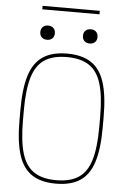

<svg xmlns="http://www.w3.org/2000/svg" viewBox="-65 -1047 729 1103"><g transform="rotate(5 300.0 -495.5)"><path d="M300 10Q214 10 161 -25Q108 -60 84 -136Q60 -212 60 -335V-395Q60 -519 84 -594.5Q108 -670 161 -705Q214 -740 300 -740Q386 -740 439 -705Q492 -670 516 -594.5Q540 -519 540 -395V-335Q540 -212 516 -136Q492 -60 439 -25Q386 10 300 10ZM300 -10Q380 -10 428.5 -42Q477 -74 498.5 -145.5Q520 -217 520 -335V-395Q520 -513 498.5 -584.5Q477 -656 428.5 -688Q380 -720 300 -720Q220 -720 171.5 -688Q123 -656 101.5 -584.5Q80 -513 80 -395V-335Q80 -217 101.5 -145.5Q123 -74 171.5 -42Q220 -10 300 -10ZM177 -809Q158 -809 146.5 -820Q135 -831 135 -850Q135 -869 146.5 -880Q158 -891 177 -891Q196 -891 207.5 -880Q219 -869 219 -850Q219 -831 207.5 -820Q196 -809 177 -809ZM423 -809Q404 -809 392.5 -820Q381 -831 381 -850Q381 -869 392.5 -880Q404 -891 423 -891Q442 -891 453.5 -880Q465 -869 465 -850Q465 -831 453.5 -820Q442 -809 423 -809ZM135 -981V-1001H465V-981Z"/></g></svg>

Font: M PLUS Code Latin Expanded Thin
Style: Regular
Weight: 250
Width: 7
Designer: Coji Morishita
Foundry: UNDERFOREST DESIGN
Version: Version 1.002; ttfautohint (v1.8.3)